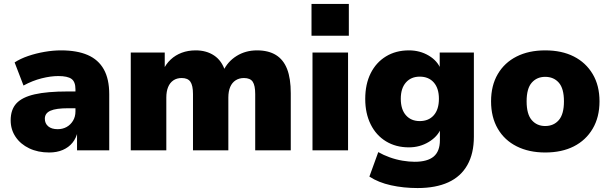

<svg xmlns="http://www.w3.org/2000/svg" viewBox="-20 -761 3087 972"><path d="M229 11Q172 11 128 -10Q84 -31 59 -68Q34 -105 34 -152Q34 -206 63 -237.5Q92 -269 155.5 -283.5Q219 -298 323 -298H380V-213H325Q295 -213 272.5 -210Q250 -207 235.5 -200.5Q221 -194 214 -184Q207 -174 207 -160Q207 -136 224 -121.5Q241 -107 272 -107Q297 -107 317 -118Q337 -129 349.5 -149.5Q362 -170 362 -197V-309Q362 -347 342 -361.5Q322 -376 275 -376Q237 -376 191 -364.5Q145 -353 99 -328L54 -445Q83 -464 122.5 -477.5Q162 -491 205.5 -498.5Q249 -506 289 -506Q370 -506 424 -482.5Q478 -459 505.5 -410Q533 -361 533 -284V0H370V-94H373Q366 -62 347 -38.5Q328 -15 298 -2Q268 11 229 11Z M642 0V-495H814V-406H806Q820 -437 844 -459.5Q868 -482 900 -494Q932 -506 971 -506Q1025 -506 1064 -480Q1103 -454 1120 -401H1110Q1132 -449 1177.5 -477.5Q1223 -506 1281 -506Q1339 -506 1377 -482.5Q1415 -459 1433.5 -411.5Q1452 -364 1452 -289V0H1272V-285Q1272 -328 1259.5 -347Q1247 -366 1215 -366Q1191 -366 1173 -354.5Q1155 -343 1145.5 -321Q1136 -299 1136 -267V0H957V-285Q957 -328 944 -347Q931 -366 900 -366Q875 -366 857.5 -354Q840 -342 831 -320Q822 -298 822 -267V0Z M1557 -580V-741H1746V-580ZM1562 0V-495H1742V0Z M2094 191Q2023 191 1959.5 177Q1896 163 1850 133L1895 9Q1921 24 1953 35.5Q1985 47 2018 52.5Q2051 58 2079 58Q2144 58 2175.5 31.5Q2207 5 2207 -51V-110H2212Q2195 -69 2150 -42Q2105 -15 2050 -15Q1984 -15 1934 -45.5Q1884 -76 1856.5 -131.5Q1829 -187 1829 -260Q1829 -335 1856.5 -390Q1884 -445 1934 -475.5Q1984 -506 2050 -506Q2106 -506 2150.5 -479.5Q2195 -453 2211 -411H2206V-495H2379V-69Q2379 16 2346 74.5Q2313 133 2249.5 162Q2186 191 2094 191ZM2105 -148Q2150 -148 2176 -177.5Q2202 -207 2202 -261Q2202 -314 2176 -343.5Q2150 -373 2105 -373Q2061 -373 2035 -343.5Q2009 -314 2009 -261Q2009 -207 2035 -177.5Q2061 -148 2105 -148Z M2740 11Q2658 11 2596 -20Q2534 -51 2500 -109.5Q2466 -168 2466 -248Q2466 -328 2500 -386Q2534 -444 2595.5 -475Q2657 -506 2740 -506Q2824 -506 2885 -475Q2946 -444 2980.5 -386Q3015 -328 3015 -248Q3015 -168 2980.5 -109.5Q2946 -51 2885 -20Q2824 11 2740 11ZM2740 -123Q2783 -123 2809 -153Q2835 -183 2835 -248Q2835 -313 2809 -342.5Q2783 -372 2740 -372Q2698 -372 2672 -342.5Q2646 -313 2646 -248Q2646 -183 2672 -153Q2698 -123 2740 -123Z"/></svg>

Font: Nunito Sans 11pt Black
Style: Regular
Weight: 900
Version: Version 3.101;gftools[0.9.27]